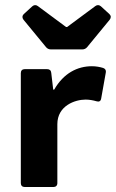

<svg xmlns="http://www.w3.org/2000/svg" viewBox="-20 -750 464 770"><path d="M329.1 -560.5 419.9 -670.9C425.8 -678.7 425.8 -686.5 418.9 -693.4L384.8 -724.6C377.9 -730.5 370.1 -731.4 362.3 -725.6L249 -641.6H245.1L131.8 -725.6C124 -731.4 116.2 -730.5 109.4 -724.6L75.2 -693.4C68.4 -686.5 68.4 -678.7 74.2 -670.9L165 -560.5C169.9 -554.7 176.8 -551.8 184.6 -551.8H309.6C317.4 -551.8 324.2 -554.7 329.1 -560.5ZM197.3 -390.6H193.4L185.5 -458C184.6 -467.8 178.7 -472.7 168.9 -472.7H79.1C69.3 -472.7 63.5 -466.8 63.5 -457V-15.6C63.5 -5.9 69.3 0 79.1 0H194.3C204.1 0 210 -5.9 210 -15.6V-252C210 -326.2 281.2 -350.6 323.2 -350.6C338.9 -350.6 353.5 -347.7 367.2 -343.8C377 -340.8 383.8 -343.8 385.7 -354.5L404.3 -459C406.2 -467.8 402.3 -474.6 393.6 -477.5C380.9 -481.4 365.2 -484.4 348.6 -484.4C291 -484.4 235.4 -457 197.3 -390.6Z"/></svg>

Font: Ed Sans Neue
Style: Bold
Weight: 700
Designer: Stephen Hutchings
Version: Version 1.004;PS 001.004;hotconv 1.0.88;makeotf.lib2.5.64775